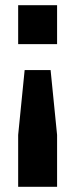

<svg xmlns="http://www.w3.org/2000/svg" viewBox="-20 -520 290 740"><path d="M175 -250H75L50 0V200H200V0ZM200 -500H50V-350H200Z"/></svg>

Font: Millimetre
Style: Bold
Weight: 800
Designer: Jérémy Landes
Version: Version 1.0